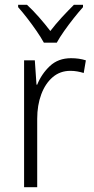

<svg xmlns="http://www.w3.org/2000/svg" viewBox="-20 -785 393 805"><path d="M278 -541Q312 -541 340 -532L331 -479Q318 -483 304 -485.5Q290 -488 275 -488Q232 -488 201 -461.5Q170 -435 153 -389.5Q136 -344 136 -287V0H81V-532H126L133 -430H136Q154 -475 189 -508Q224 -541 278 -541ZM164 -606Q152 -628 133 -655.5Q114 -683 93.5 -709.5Q73 -736 56 -755V-765H93Q117 -743 143 -713.5Q169 -684 191 -655Q214 -685 239 -712Q264 -739 290 -765H328V-755Q310 -735 289 -708.5Q268 -682 249 -655Q230 -628 218 -606Z"/></svg>

Font: Noto Sans Thai Looped SemiCondensed Light
Style: Regular
Weight: 300
Width: 4
Designer: Sasikarn Vongin, Ben Mitchell
Foundry: The Fontpad Ltd
Version: Version 1.001; ttfautohint (v1.8.4.7-5d5b)